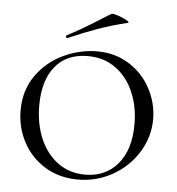

<svg xmlns="http://www.w3.org/2000/svg" viewBox="-48 -673 674 730"><g transform="rotate(5 288.5 -307.5)"><path d="M36 -231Q36 -309 76.5 -365.5Q117 -422 179.5 -451Q242 -480 307 -480Q377 -480 430.5 -445.5Q484 -411 512.5 -356Q541 -301 541 -241Q541 -174 505 -115.5Q469 -57 408 -22.5Q347 12 275 12Q205 12 150.5 -21Q96 -54 66 -110Q36 -166 36 -231ZM472 -216Q472 -283 448.5 -338Q425 -393 380 -426Q335 -459 273 -459Q193 -459 149 -405.5Q105 -352 105 -256Q105 -187 128.5 -131Q152 -75 196.5 -42Q241 -9 301 -9Q379 -9 425.5 -64Q472 -119 472 -216ZM189 -520Q185 -520 184 -524.5Q183 -529 186 -531Q232 -554 302 -598Q343 -624 349 -627Q354 -629 373.5 -622.5Q393 -616 407 -608Q421 -600 413 -598Q351 -583 299.5 -564.5Q248 -546 191 -521Z"/></g></svg>

Font: Cormorant SC
Style: Regular
Weight: 400
Designer: Christian Thalmann (Catharsis Fonts)
Foundry: Catharsis Fonts
Version: Version 4.000